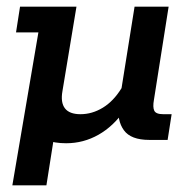

<svg xmlns="http://www.w3.org/2000/svg" viewBox="-20 -419 570 575"><path d="M17 136 95 -322H28L40 -399H209L167 -146Q161 -112 174.5 -94.5Q188 -77 221 -77Q256 -77 288 -96.5Q320 -116 344 -155L383 -399H485L441 -120Q437 -98 442 -87.5Q447 -77 469 -77H494L482 0H427Q372 0 351 -29Q330 -58 336 -103L338 -119L354 -90Q320 -41 275 -15.5Q230 10 178 10Q144 10 118 0.5Q92 -9 81 -28L148 -48L119 136Z"/></svg>

Font: Rokkitt SemiBold
Style: Italic
Weight: 600
Italic angle: -9°
Designer: Vernon Adams
Foundry: Vernon Adams
Version: Version 3.103